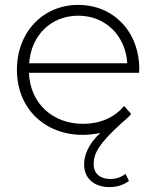

<svg xmlns="http://www.w3.org/2000/svg" viewBox="-20 -546 637 783"><path d="M548 -263C548 -259 547 -254 547 -249C547 -249 98 -249 98 -249C103 -125 194 -41 319 -41C385 -41 446 -65 486 -114C486 -114 515 -81 515 -81C505 -69 493 -59 478 -46C380 42 362 82 362 123C362 164 391 184 430 184C453 184 476 176 492 163C492 163 506 192 506 192C483 209 456 217 426 217C365 217 323 182 323 125C323 89 338 44 389 -4C366 1 342 4 318 4C160 4 49 -106 49 -261C49 -416 156 -526 299 -526C442 -526 548 -418 548 -263ZM299 -482C188 -482 107 -402 99 -288C99 -288 499 -288 499 -288C492 -401 410 -482 299 -482Z"/></svg>

Font: TamingNoise
Style: Regular
Weight: 500
Designer: Julieta Ulanovsky
Foundry: Julieta Ulanovsky
Version: ""